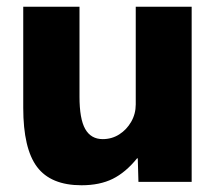

<svg xmlns="http://www.w3.org/2000/svg" viewBox="-20 -540 651 570"><path d="M222 10Q131 10 90 -44.5Q49 -99 49 -220V-520H216V-253Q216 -187 233 -157Q250 -127 285 -127Q312 -127 334 -141Q356 -155 369.5 -178.5Q383 -202 383 -230V-520H549V0H391L389 -70H387Q353 -28 314.5 -9Q276 10 222 10Z"/></svg>

Font: M PLUS 2 ExtraBold
Style: Regular
Weight: 800
Version: Version 1.001